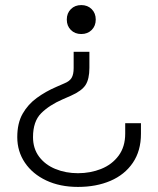

<svg xmlns="http://www.w3.org/2000/svg" viewBox="-20 -520 621 756"><path d="M287 216Q216 216 162 190.5Q108 165 78 120.5Q48 76 48 20Q48 -35 69 -72Q90 -109 125 -134.5Q160 -160 202 -178L234 -192Q254 -200 262 -213.5Q270 -227 270 -252V-316H332V-253Q332 -209 317 -185.5Q302 -162 259 -143L227 -129Q174 -106 142 -74Q110 -42 110 20Q110 65 134 97Q158 129 198.5 145.5Q239 162 287 162Q336 162 378.5 145Q421 128 447 93Q473 58 473 6V-35H535V7Q535 74 503 121Q471 168 415 192Q359 216 287 216ZM300 -500Q325 -500 341 -484Q357 -468 357 -443Q357 -418 341 -402Q325 -386 300 -386Q275 -386 259 -402Q243 -418 243 -443Q243 -468 259 -484Q275 -500 300 -500Z"/></svg>

Font: Space Grotesk Light Light
Style: Regular
Weight: 300
Version: Version 2.000